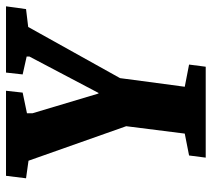

<svg xmlns="http://www.w3.org/2000/svg" viewBox="-52 -636 688 623"><g transform="rotate(-90 291.5 -324.0)"><path d="M92 0 99 -54 170 -68 194 -258 82 -575 25 -583 33 -648H309L303 -594L236 -580V-562L300 -348H302L420 -572V-581L362 -594L368 -648H583L574 -583L516 -576L350 -278L322 -68L394 -54L387 0Z"/></g></svg>

Font: Faustina ExtraBold
Style: Italic
Weight: 800
Italic angle: -8°
Designer: Alfonso Garcia
Foundry: http://www.omnibus-type.com
Version: Version 1.200